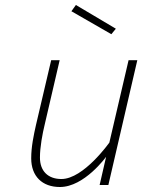

<svg xmlns="http://www.w3.org/2000/svg" viewBox="-20 -741 570 769"><path d="M418 -170C418 -170 315 -24 226 -24C172 -24 140 -56 140 -110C140 -152 150 -205 159 -242L219 -500H185L124 -240C115 -200 105 -153 105 -107C105 -35 149 8 220 8C318 8 405 -113 405 -113L379 0H414L530 -500H495ZM266 -696 426 -604 444 -626 284 -721Z"/></svg>

Font: RazerF5 Thin
Style: Italic
Weight: 250
Foundry: Razer Inc.
Version: Version 2